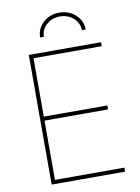

<svg xmlns="http://www.w3.org/2000/svg" viewBox="-99 -995 775 1061"><g transform="rotate(-10 288.0 -464.5)"><path d="M103 0V-727.5H508.3V-705.1H125.5V-377.4H481.9V-355H125.5V-22.5H515.1V0ZM308.6 -928.7Q344.7 -928.7 373.8 -913.1Q402.8 -897.5 419.9 -871.1Q437 -844.7 437 -811.5H415.5Q415.5 -851.6 384.3 -879.4Q353 -907.2 309.1 -907.2Q264.6 -907.2 233.6 -879.4Q202.6 -851.6 202.6 -811.5H181.2Q181.2 -844.7 198.2 -871.1Q215.3 -897.5 244.4 -913.1Q273.4 -928.7 308.6 -928.7Z"/></g></svg>

Font: Inter 20pt Thin
Style: Regular
Weight: 250
Version: Version 4.001;git-66647c0bb